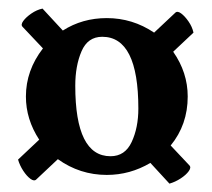

<svg xmlns="http://www.w3.org/2000/svg" viewBox="-20 -528 498 452"><path d="M378.9 -95.7 334 -144.5Q286.1 -116.2 231.4 -116.2Q168 -116.2 116.2 -153.3L65.4 -105.5Q60.5 -100.6 51.8 -106.9Q43 -113.3 34.7 -126Q26.4 -138.7 22.5 -152.3L72.3 -199.2Q41 -247.1 41 -300.8Q41 -362.3 81.1 -414.1L33.2 -464.8Q28.3 -469.7 34.7 -478.5Q41 -487.3 53.7 -496.1Q66.4 -504.9 80.1 -507.8L127.9 -456.1Q173.8 -485.4 231.4 -485.4Q292 -485.4 342.8 -451.2L392.6 -498Q397.5 -502.9 406.2 -496.6Q415 -490.2 423.8 -477.5Q432.6 -464.8 435.5 -451.2L387.7 -406.2Q421.9 -357.4 421.9 -300.8Q421.9 -234.4 381.8 -185.5L425.8 -138.7Q430.7 -133.8 424.3 -125Q418 -116.2 405.3 -107.9Q392.6 -99.6 378.9 -95.7ZM240.2 -160.2Q274.4 -160.2 290 -193.8Q305.7 -227.5 305.7 -272.5Q305.7 -441.4 220.7 -441.4Q186.5 -441.4 171.9 -407.2Q157.2 -373 157.2 -326.2Q157.2 -160.2 240.2 -160.2Z"/></svg>

Font: Crimson Text
Style: Bold
Weight: 700
Designer: Sebastian Kosch
Foundry: Sebastian Kosch
Version: Version 1.100